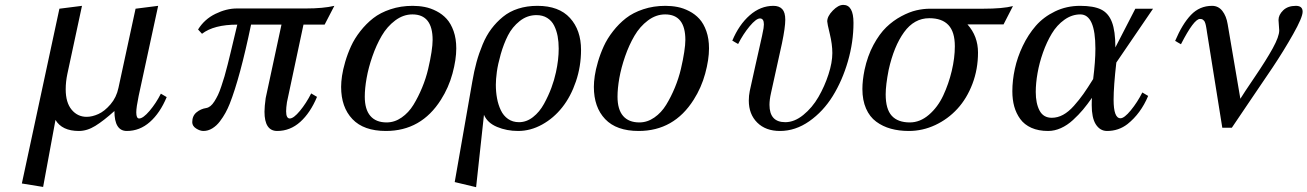

<svg xmlns="http://www.w3.org/2000/svg" viewBox="-20 -526 5373 789"><path d="M224.1 -490.2 316.9 -502 256.8 -222.2Q250 -189.9 250 -159.2Q250 -104.5 274.4 -75.2Q298.8 -45.9 335.9 -45.9Q358.9 -45.9 384.3 -57.4Q409.7 -68.8 434.1 -97.2Q458.5 -125.5 466.8 -165L537.1 -490.2L629.9 -502L549.8 -131.8Q540 -84.5 540 -64Q540 -39.1 551.8 -39.1Q567.9 -39.1 594.5 -70.3Q621.1 -101.6 641.1 -141.1L665 -127Q637.7 -61.5 595.9 -24.7Q554.2 12.2 501 12.2Q450.2 12.2 450.2 -69.8Q405.8 -29.8 371.8 -8.8Q337.9 12.2 304.2 12.2Q234.9 12.2 208 -33.2L157.2 242.2L69.8 228Z M1258.8 -142.1 1282.7 -127.9Q1255.4 -62.5 1213.9 -25.1Q1172.4 12.2 1119.1 12.2Q1066.9 12.2 1066.9 -66.9Q1066.9 -87.9 1071.8 -123L1136.7 -424.8H1011.7Q966.3 -206.5 923.8 -99.1Q916 -79.6 906.5 -62.3Q897 -44.9 883.5 -27.1Q870.1 -9.3 852.5 1.5Q835 12.2 815.9 12.2Q801.8 12.2 785.9 2Q770 -8.3 770 -23.9Q770 -49.8 787.4 -64.2Q804.7 -78.6 827.1 -82Q836.4 -83.5 844.7 -90.1Q853 -96.7 861.1 -109.4Q869.1 -122.1 875.7 -135.7Q882.3 -149.4 889.6 -171.6Q897 -193.8 902.6 -212.4Q908.2 -231 915.5 -260.5Q922.9 -290 928 -311.3Q933.1 -332.5 941.4 -367.4Q949.7 -402.3 955.1 -424.8Q858.9 -424.8 810.1 -387.2L793.9 -404.8Q820.3 -447.3 865.5 -469.2Q910.6 -491.2 953.1 -491.2H1236.8Q1308.6 -491.2 1354 -502L1314 -424.8H1227.1L1159.2 -106Q1155.8 -83 1155.8 -68.8Q1155.8 -39.1 1170.9 -39.1Q1186.5 -39.1 1212.4 -70.3Q1238.3 -101.6 1258.8 -142.1Z M1381.8 -168.9Q1381.8 -189 1385.5 -214.4Q1389.2 -239.7 1398.7 -272.2Q1408.2 -304.7 1422.6 -336.2Q1437 -367.7 1460.7 -397.9Q1484.4 -428.2 1513.7 -451.2Q1543 -474.1 1585 -488Q1627 -502 1675.8 -502Q1701.7 -502 1725.6 -497.3Q1749.5 -492.7 1773.7 -480.2Q1797.9 -467.8 1815.4 -448.5Q1833 -429.2 1844 -398.2Q1855 -367.2 1855 -327.1Q1855 -281.2 1839.4 -223.6Q1823.7 -166 1792 -116.2Q1710.9 12.2 1565.9 12.2Q1474.6 12.2 1428.2 -36.6Q1381.8 -85.4 1381.8 -168.9ZM1479 -128.9Q1479 -76.2 1502 -49.6Q1524.9 -22.9 1568.8 -22.9Q1601.6 -22.9 1630.4 -43Q1659.2 -63 1679 -95.2Q1698.7 -127.4 1714.6 -165.8Q1730.5 -204.1 1739.5 -242.7Q1748.5 -281.2 1753.2 -311.8Q1757.8 -342.3 1757.8 -361.8Q1757.8 -466.8 1674.8 -466.8Q1637.2 -466.8 1604 -441.9Q1570.8 -417 1548.6 -378.9Q1526.4 -340.8 1510.3 -294.4Q1494.1 -248 1486.6 -205.3Q1479 -162.6 1479 -128.9Z M1968.8 -54.2 1936.5 243.2 1848.6 222.2 1920.9 -190.9Q1928.2 -233.9 1938.2 -270.5Q1948.2 -307.1 1963.4 -343.5Q1978.5 -379.9 1999.3 -407.5Q2020 -435.1 2046.9 -457Q2073.7 -479 2109.6 -490.5Q2145.5 -502 2188.5 -502Q2276.9 -502 2322.3 -452.1Q2367.7 -402.3 2367.7 -320.8Q2367.7 -253.4 2346.7 -191.4Q2325.7 -129.4 2290.5 -85Q2255.4 -40.5 2207.8 -14.2Q2160.2 12.2 2108.9 12.2Q2062.5 12.2 2022.7 -4.4Q1982.9 -21 1968.8 -54.2ZM2264.6 -229Q2275.9 -280.3 2275.9 -326.2Q2275.9 -354 2271.5 -377.4Q2267.1 -400.9 2257.1 -420.9Q2247.1 -440.9 2228.5 -452.4Q2210 -463.9 2184.6 -463.9Q2146.5 -463.9 2115.7 -439.5Q2085 -415 2067.4 -380.4Q2049.8 -345.7 2037.8 -303.7Q2025.9 -261.7 2021.7 -230.5Q2017.6 -199.2 2017.6 -178.2Q2017.6 -148.4 2022.5 -122.1Q2027.3 -95.7 2038.1 -73Q2048.8 -50.3 2067.9 -37.1Q2086.9 -23.9 2112.8 -23.9Q2143.6 -23.9 2170.4 -44.9Q2197.3 -65.9 2215.6 -99.4Q2233.9 -132.8 2245.8 -165Q2257.8 -197.3 2264.6 -229Z M2420.4 -168.9Q2420.4 -189 2424.1 -214.4Q2427.7 -239.7 2437.3 -272.2Q2446.8 -304.7 2461.2 -336.2Q2475.6 -367.7 2499.3 -397.9Q2522.9 -428.2 2552.2 -451.2Q2581.5 -474.1 2623.5 -488Q2665.5 -502 2714.4 -502Q2740.2 -502 2764.2 -497.3Q2788.1 -492.7 2812.3 -480.2Q2836.4 -467.8 2854 -448.5Q2871.6 -429.2 2882.6 -398.2Q2893.6 -367.2 2893.6 -327.1Q2893.6 -281.2 2877.9 -223.6Q2862.3 -166 2830.6 -116.2Q2749.5 12.2 2604.5 12.2Q2513.2 12.2 2466.8 -36.6Q2420.4 -85.4 2420.4 -168.9ZM2517.6 -128.9Q2517.6 -76.2 2540.5 -49.6Q2563.5 -22.9 2607.4 -22.9Q2640.1 -22.9 2668.9 -43Q2697.8 -63 2717.5 -95.2Q2737.3 -127.4 2753.2 -165.8Q2769 -204.1 2778.1 -242.7Q2787.1 -281.2 2791.7 -311.8Q2796.4 -342.3 2796.4 -361.8Q2796.4 -466.8 2713.4 -466.8Q2675.8 -466.8 2642.6 -441.9Q2609.4 -417 2587.2 -378.9Q2564.9 -340.8 2548.8 -294.4Q2532.7 -248 2525.1 -205.3Q2517.6 -162.6 2517.6 -128.9Z M3013.2 -345.2 2989.3 -358.9Q3016.6 -424.3 3060.8 -463.1Q3105 -502 3158.2 -502Q3182.1 -502 3194.6 -488.5Q3207 -475.1 3207 -444.8Q3207 -413.6 3193.4 -348.1L3148.4 -144Q3142.1 -116.2 3142.1 -95.2Q3142.1 -23.9 3207 -23.9Q3244.6 -23.9 3281.2 -53.7Q3317.9 -83.5 3343.3 -127.4Q3368.7 -171.4 3384.5 -220.2Q3400.4 -269 3400.4 -308.1Q3400.4 -343.8 3389.9 -387Q3379.4 -430.2 3379.4 -438Q3379.4 -459 3402.1 -482.4Q3424.8 -505.9 3445.3 -505.9Q3487.3 -505.9 3487.3 -432.1Q3487.3 -353.5 3464.4 -274.2Q3441.4 -194.8 3402.1 -131.3Q3362.8 -67.9 3305.7 -27.8Q3248.5 12.2 3185.1 12.2Q3126.5 12.2 3091.8 -22.2Q3057.1 -56.6 3057.1 -112.8Q3057.1 -132.8 3061 -151.9Q3072.8 -205.6 3084.2 -256.8Q3095.7 -308.1 3101.3 -332.8Q3106.9 -357.4 3111.6 -378.9Q3116.2 -400.4 3117.7 -409.9Q3119.1 -419.4 3119.1 -425.8Q3119.1 -450.2 3103 -450.2Q3087.4 -450.2 3060.5 -418Q3033.7 -385.7 3013.2 -345.2Z M3532.7 -238.8Q3544.9 -295.9 3569.3 -341.3Q3593.8 -386.7 3622.1 -414.1Q3650.4 -441.4 3683.8 -459.2Q3717.3 -477.1 3745.8 -483.6Q3774.4 -490.2 3801.8 -490.2H4021Q4100.6 -490.2 4142.6 -501L4104 -425.8H3955.6Q3999 -377.4 3999 -310.1Q3999 -241.7 3976.1 -181.4Q3953.1 -121.1 3914.3 -78.9Q3875.5 -36.6 3823.5 -12.2Q3771.5 12.2 3714.8 12.2Q3674.3 12.2 3640.9 2.9Q3607.4 -6.3 3580.6 -26.1Q3553.7 -45.9 3538.8 -80.1Q3523.9 -114.3 3523.9 -160.2Q3523.9 -195.3 3532.7 -238.8ZM3631.8 -238.8Q3619.6 -176.3 3619.6 -138.2Q3619.6 -77.6 3644.5 -50.3Q3669.4 -22.9 3718.8 -22.9Q3760.7 -22.9 3797.1 -54.2Q3833.5 -85.4 3856 -133.3Q3878.4 -181.2 3891.1 -234.6Q3903.8 -288.1 3903.8 -335.9Q3903.8 -395 3877.4 -423.1Q3851.1 -451.2 3798.8 -451.2Q3736.8 -451.2 3695.1 -393.6Q3653.3 -335.9 3631.8 -238.8Z M4567.4 -269Q4556.2 -171.9 4556.2 -116.2Q4556.2 -40 4584.5 -40Q4600.1 -40 4627 -72.8Q4653.8 -105.5 4674.3 -146L4698.2 -131.8Q4668 -59.6 4613.3 -16.1Q4576.7 12.2 4529.3 12.2Q4500 12.2 4482.4 -16.1Q4466.3 -42.5 4466.3 -94.2Q4466.3 -114.3 4467.3 -124Q4448.2 -96.7 4430.4 -75.4Q4412.6 -54.2 4389.2 -32.7Q4365.7 -11.2 4339.6 0.5Q4313.5 12.2 4287.1 12.2Q4247.6 12.2 4218.5 -0.7Q4189.5 -13.7 4172.6 -36.9Q4155.8 -60.1 4147.9 -88.4Q4140.1 -116.7 4140.1 -150.9Q4140.1 -195.8 4150.4 -243.2Q4160.6 -290.5 4182.9 -337.2Q4205.1 -383.8 4236.8 -420.2Q4268.6 -456.5 4315.7 -479.2Q4362.8 -502 4418.5 -502Q4474.1 -502 4504.6 -487.1Q4535.2 -472.2 4549.3 -435.3Q4563.5 -398.4 4563.5 -331.1L4645.5 -490.2H4718.3ZM4472.2 -201.2Q4481.4 -273.4 4481.4 -326.2Q4481.4 -466.8 4419.4 -466.8Q4384.8 -466.8 4354 -444.8Q4323.2 -422.9 4302.2 -387.9Q4281.2 -353 4266.1 -310.3Q4251 -267.6 4243.7 -225.8Q4236.3 -184.1 4236.3 -147.9Q4236.3 -101.1 4252 -71.5Q4267.6 -42 4302.2 -42Q4326.2 -42 4348.6 -54.2Q4371.1 -66.4 4393.1 -91.1Q4415 -115.7 4432.1 -139.9Q4449.2 -164.1 4472.2 -201.2Z M4833 -344.2 4809.1 -357.9Q4838.4 -427.2 4874 -464.6Q4909.7 -502 4960.9 -502Q4986.8 -502 5003.2 -481Q5019.5 -460 5024.9 -426.8L5077.1 -120.1Q5089.4 -140.6 5136.5 -210Q5183.6 -279.3 5210.2 -327.6Q5236.8 -376 5236.8 -400.9L5233.9 -443.8Q5233.9 -464.8 5252.9 -483.4Q5272 -502 5305.2 -502Q5333 -502 5333 -478Q5333 -454.6 5293.9 -385.5Q5254.9 -316.4 5209.5 -248.5Q5164.1 -180.7 5109.6 -101.1Q5055.2 -21.5 5042 -1H5002.9L4939.9 -394Q4939.5 -397.5 4938.5 -403.6Q4937.5 -409.7 4937 -412.6Q4936.5 -415.5 4935.5 -420.7Q4934.6 -425.8 4933.6 -428.5Q4932.6 -431.2 4931.2 -435.1Q4929.7 -439 4927.7 -440.9Q4925.8 -442.9 4923.3 -444.8Q4920.9 -446.8 4918 -447.5Q4915 -448.2 4911.1 -448.2Q4886.2 -448.2 4833 -344.2Z"/></svg>

Font: Linguistics Pro
Style: Italic
Weight: 400
Italic angle: -12°
Designer: Stefan Peev, Context Ltd
Foundry: Stefan Peev, Context Ltd
Version: Version 001.000